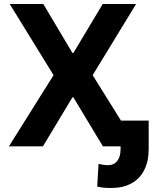

<svg xmlns="http://www.w3.org/2000/svg" viewBox="-20 -727 759 954"><path d="M339.8 -463.9H344.7L490.2 -707H656.2L440.4 -353.5L581.1 -127.9H718.8V13.7Q718.8 74.7 696.5 118.2Q674.3 161.6 632.8 184.3Q591.3 207 533.2 207Q512.2 207 496.3 205.6Q480.5 204.1 462.9 200.2L469.7 86.9Q495.6 93.8 517.6 93.8Q545.9 93.8 562.5 72.8Q579.1 51.8 579.1 13.7V0H491.2L344.7 -243.2H339.8L193.4 0H24.4L246.1 -353.5L28.3 -707H195.3Z"/></svg>

Font: Pretendard Std
Style: Bold
Weight: 700
Designer: Base glyphs from Inter by Rasmus Andersson; Hangeul glyphs from Noto Sans CJK(Source Han Sans) by Jang Soo-young and Kan
Foundry: Kil Hyung-jin
Version: Version 1.309